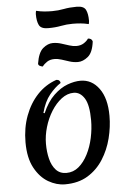

<svg xmlns="http://www.w3.org/2000/svg" viewBox="-65 -1049 747 1110"><g transform="rotate(-5 308.5 -493.5)"><path d="M267 15Q218 15 170.5 -12.5Q123 -40 91.5 -98Q60 -156 60 -247Q60 -330 86 -400Q112 -470 158.5 -519.5Q205 -569 269 -591Q280 -591 286 -585Q292 -579 292 -571Q259 -550 227 -511Q195 -472 178 -407L185 -405Q213 -470 252 -507Q291 -544 331.5 -559Q372 -574 407 -574Q473 -574 515 -516.5Q557 -459 557 -357Q557 -293 540.5 -227.5Q524 -162 489 -107Q454 -52 399.5 -18.5Q345 15 267 15ZM281 -50Q321 -50 352 -76Q383 -102 405 -145Q427 -188 438 -239.5Q449 -291 449 -341Q449 -430 424.5 -469Q400 -508 362 -508Q325 -508 291.5 -482.5Q258 -457 232 -415.5Q206 -374 191.5 -324.5Q177 -275 177 -228Q177 -181 187 -140.5Q197 -100 220 -75Q243 -50 281 -50ZM198 -675Q189 -676 180.5 -680.5Q172 -685 172 -694Q182 -758 210 -781.5Q238 -805 267 -805Q292 -805 315.5 -797.5Q339 -790 361 -783Q383 -776 402 -776Q427 -776 445 -787.5Q463 -799 472 -813Q494 -812 498 -794Q490 -730 461 -706.5Q432 -683 403 -683Q378 -683 354.5 -690.5Q331 -698 309.5 -705Q288 -712 268 -712Q243 -712 225.5 -700.5Q208 -689 198 -675ZM248 -893Q207 -893 195.5 -916Q184 -939 184 -979Q184 -988 187 -999Q212 -993 234.5 -991Q257 -989 280 -989Q315 -989 348 -995.5Q381 -1002 423 -1002Q464 -1002 475.5 -979Q487 -956 487 -916Q487 -907 484 -896Q459 -902 436.5 -904Q414 -906 391 -906Q356 -906 323 -899.5Q290 -893 248 -893Z"/></g></svg>

Font: Merienda Medium
Style: Regular
Weight: 500
Designer: Eduardo Rodriguez Tunni
Foundry: Eduardo Rodriguez Tunni
Version: Version 2.001; ttfautohint (v1.8.4.7-5d5b)